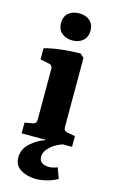

<svg xmlns="http://www.w3.org/2000/svg" viewBox="-123 -661 537 898"><g transform="rotate(15 145.5 -211.5)"><path d="M217 -80Q217 -62 234 -59L273 -52V0H29V-52L68 -59Q85 -62 85 -80V-327Q85 -345 69 -348L25 -357V-411Q64 -422 112 -427Q160 -432 199 -432L217 -416ZM146 189Q102 188 72.5 169Q43 150 43 112Q43 73 74 44Q105 15 145 2V-5L241 -4Q198 8 171.5 32Q145 56 145 82Q145 101 158.5 110Q172 119 192 119Q202 119 212.5 116.5Q223 114 233 110L252 161Q230 174 201.5 181.5Q173 189 146 189ZM216 -547Q216 -517 196.5 -499Q177 -481 145 -481Q112 -481 92.5 -499Q73 -517 73 -547Q73 -577 92.5 -594.5Q112 -612 145 -612Q177 -612 196.5 -594.5Q216 -577 216 -547Z"/></g></svg>

Font: Yrsa
Style: Bold
Weight: 700
Version: Version 2.004